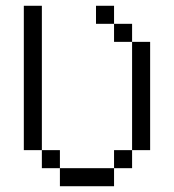

<svg xmlns="http://www.w3.org/2000/svg" viewBox="-20 -645 602 665"><path d="M62.5 -625V-125H125V-625ZM125 -62.5H187.5V-125H125ZM187.5 0H375V-62.5H187.5ZM312.5 -562.5H375V-625H312.5ZM375 -62.5H437.5V-125H375ZM375 -500H437.5V-562.5H375ZM437.5 -125H500V-500H437.5Z"/></svg>

Font: ChillMoonMono
Style: Regular
Weight: 400
Designer: Warren2060
Foundry: ChillType
Version: Version 1.000;Glyphs 3.1.1 (3135)